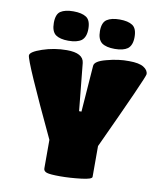

<svg xmlns="http://www.w3.org/2000/svg" viewBox="-99 -1012 906 1093"><g transform="rotate(10 354.0 -465.0)"><path d="M311 -782.2Q285.6 -764.2 235.8 -764.2Q187.5 -764.2 162.1 -782.2Q137.2 -801.3 137.2 -850.1Q137.2 -900.4 162.1 -917Q188 -934.1 235.8 -934.1Q285.2 -934.1 311 -917Q336.9 -899.9 336.9 -850.1Q336.9 -802.2 311 -782.2ZM578.1 -782.2Q552.7 -764.2 503.9 -764.2Q454.6 -764.2 429.2 -782.2Q403.8 -801.8 403.8 -850.1Q403.8 -899.9 430.2 -917Q456.1 -934.1 503.9 -934.1Q552.2 -934.1 578.1 -917Q604 -899.9 604 -850.1Q604 -802.2 578.1 -782.2ZM228 -24.9V-189.9Q29.8 -609.4 29.8 -643.1Q29.8 -664.1 97.2 -687Q165 -710 237.8 -710Q333 -710 338.9 -653.8L366.2 -379.9H379.9L399.9 -647.9Q401.4 -675.8 469.2 -692.9Q537.6 -711.4 598.1 -710Q655.3 -710 681.6 -693.6Q708 -677.2 708 -653.8Q708 -636.2 506.8 -203.1V-24.9Q506.8 -11.2 445.8 -3.9Q380.4 3.9 324.2 3.9Q266.1 3.9 247.1 -2.2Q228 -8.3 228 -24.9Z"/></g></svg>

Font: GGS TheRock Black
Style: Regular
Weight: 900
Designer: Rodrigo Fuenzalida (2012); Goodgame Studios (2014)
Foundry: Rodrigo Fuenzalida,2012;  GGS,2014
Version: Version 1.002 | FøM Mod